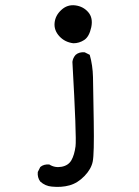

<svg xmlns="http://www.w3.org/2000/svg" viewBox="-20 -599 540 747"><path d="M181.6 127Q156.2 125 136.7 107.4Q125 91.8 127 70.3L136.7 50.8Q150.4 39.1 171.9 41Q193.4 54.7 219.7 49.8Q246.1 44.9 257.8 24.4Q269.5 3.9 273.9 -29.8Q278.3 -63.5 261.7 -358.4Q263.7 -374 274.4 -385.7Q288.1 -397.5 309.6 -395.5L329.1 -385.7Q340.8 -344.7 341.8 -298.8Q342.8 -252.9 344.7 -126.5Q346.7 0 340.8 29.3Q335 58.6 308.6 85.9Q282.2 113.3 250.5 122.1Q218.8 130.9 181.6 127ZM265.6 -430.7Q232.4 -434.6 210.9 -458Q189.5 -481.4 192.4 -510.3Q195.3 -539.1 218.8 -560.5Q242.2 -582 272.9 -578.1Q303.7 -574.2 323.2 -551.8Q342.8 -529.3 335 -492.7Q327.1 -456.1 307.6 -443.4Q288.1 -430.7 265.6 -430.7Z"/></svg>

Font: JasonHandwriting4
Style: Regular
Weight: 400
Version: Version 1.01.21